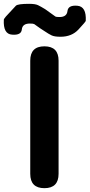

<svg xmlns="http://www.w3.org/2000/svg" viewBox="-67 -983 469 1003"><path d="M165 0Q91 0 91 -75V-666Q91 -741 165 -741Q239 -741 239 -666V-75Q239 0 165 0ZM249 -791Q218 -791 203 -798Q188 -805 166 -820Q143 -834 112 -857Q107 -860 89 -860Q50 -860 47 -829Q44 -798 -4 -802Q-51 -805 -47 -880Q-47 -884 -36 -897Q-10 -925 16 -953Q26 -963 85 -963Q117 -963 131.5 -956Q146 -949 169 -935Q191 -920 222 -897Q226 -894 244 -894Q282 -894 285.5 -925.5Q289 -957 337 -953Q385 -949 381 -874Q381 -870 343 -829Q308 -791 249 -791Z"/></svg>

Font: Resource Han Rounded KR
Style: Bold
Weight: 700
Designer: Cyano Hao (round all glyphs); Ryoko NISHIZUKA 西塚涼子 (kana, bopomofo & ideographs); Paul D. Hunt (Latin, Greek & Cyrillic)
Foundry: Cyano Hao
Version: 0.990